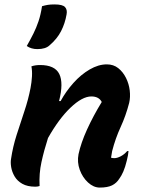

<svg xmlns="http://www.w3.org/2000/svg" viewBox="-20 -838 640 868"><path d="M122 -538Q139 -544 161 -544Q228 -544 248 -503.5Q268 -463 247 -381H254Q278 -425 312 -463Q346 -501 385.5 -524Q425 -547 463 -547Q493 -547 514.5 -530Q536 -513 549.5 -486Q563 -459 566.5 -429Q570 -399 564 -373Q549 -315 525.5 -264Q502 -213 487 -155Q486 -147 484.5 -140Q483 -133 482 -125Q486 -124 489.5 -123.5Q493 -123 497 -123Q509 -123 525 -131Q541 -139 555 -155H561Q560 -146 558.5 -136Q557 -126 553 -111Q546 -82 537.5 -62.5Q529 -43 520 -31Q507 -10 486.5 0Q466 10 431 10Q403 10 378 -13Q353 -36 340.5 -70.5Q328 -105 335 -141Q346 -192 373.5 -252.5Q401 -313 440 -377Q427 -402 393 -402Q352 -402 299 -351.5Q246 -301 197 -214Q179 -158 167.5 -105.5Q156 -53 159 3Q150 6 140 6Q104 6 81 -7Q58 -20 46 -40.5Q34 -61 30.5 -82.5Q27 -104 30 -120Q38 -174 55 -227.5Q72 -281 90 -334.5Q108 -388 118 -440Q123 -466 124.5 -492Q126 -518 122 -538ZM227 -818Q263 -818 274 -806Q285 -794 281 -773Q274 -732 256 -697Q238 -662 204 -633Q186 -616 149 -616Q121 -616 101 -630Q118 -660 131 -686Q144 -712 154 -741.5Q164 -771 170 -810Q184 -814 196 -816Q208 -818 227 -818Z"/></svg>

Font: Recursive Mn Csl St
Style: Bold Italic
Weight: 700
Italic angle: -15°
Monospace: yes
Version: Version 1.079;hotconv 1.0.112;makeotfexe 2.5.65598; ttfautoh